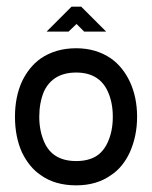

<svg xmlns="http://www.w3.org/2000/svg" viewBox="-20 -557 457 577"><path d="M299 -462 224 -537H195L120 -462H186L210 -485L233 -462ZM209 0Q271 0 314 -31Q349 -54 370 -99Q392 -148 392 -206Q392 -265 370 -312Q349 -356 314 -381Q269 -412 209 -412Q147 -412 102 -381Q67 -356 46 -312Q25 -266 25 -206Q25 -146 46 -99Q68 -54 102 -31Q145 0 209 0ZM113 -130Q98 -164 98 -206Q98 -248 112 -282Q139 -339 209 -339Q278 -339 304 -282Q319 -249 319 -206Q319 -163 304 -130Q291 -101 268 -87Q244 -73 209 -73Q138 -73 113 -130Z"/></svg>

Font: Venice Serif Bold
Style: Regular
Weight: 700
Designer: Bruno Pierini
Foundry: Unio | Creative Solutions
Version: Version 1.000;PS 001.000;hotconv 1.0.70;makeotf.lib2.5.58329